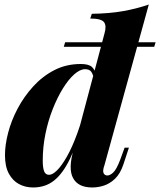

<svg xmlns="http://www.w3.org/2000/svg" viewBox="-20 -815 708 849"><path d="M442 -85Q433 -60 438 -49.5Q443 -39 455 -39Q466 -39 480.5 -52Q495 -65 512 -110L531 -162H550L526 -89Q512 -47 489 -25Q466 -3 440 5.5Q414 14 388 14Q325 14 303 -28Q292 -48 292.5 -79Q293 -110 305 -152L442 -667Q452 -701 440 -717Q428 -733 379 -733L386 -754Q462 -755 522.5 -765.5Q583 -776 638 -795ZM197 -42Q212 -42 232 -61.5Q252 -81 275.5 -122Q299 -163 322 -226Q345 -289 365 -376L350 -268Q319 -174 288.5 -111Q258 -48 219.5 -17Q181 14 126 14Q92 14 64 -1Q36 -16 19 -47.5Q2 -79 2 -129Q2 -174 16 -228Q30 -282 58 -335Q86 -388 127 -433Q168 -478 220.5 -505Q273 -532 337 -532Q373 -532 387 -518.5Q401 -505 404 -482L396 -462Q392 -485 384 -497Q376 -509 356 -509Q334 -509 308.5 -486.5Q283 -464 258.5 -424.5Q234 -385 213.5 -333.5Q193 -282 181 -223.5Q169 -165 169 -105Q169 -74 175 -58Q181 -42 197 -42ZM668 -628 662 -608H262L268 -628Z"/></svg>

Font: Playfair Display ExtraBold
Style: Italic
Weight: 800
Italic angle: -14°
Designer: Claus Eggers Sørensen
Foundry: Claus Eggers Sørensen
Version: Version 1.203